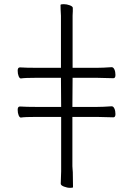

<svg xmlns="http://www.w3.org/2000/svg" viewBox="-20 -795 640 923"><path d="M328 4Q329 14 329 19.5Q329 25 330 33L331 105Q331 108 317 108Q303 108 287.5 102Q272 96 272 88L274 29V-233H157Q99 -233 81 -230H80Q74 -230 69.5 -241Q65 -252 65 -267.5Q65 -283 76 -283Q106 -281 158 -281H274L273 -421H157Q99 -421 81 -418H80Q74 -418 69.5 -429Q65 -440 65 -455.5Q65 -471 76 -471Q106 -469 158 -469H273V-719Q271 -751 271 -771Q271 -775 286 -775Q301 -775 315.5 -769.5Q330 -764 330 -757V-741Q329 -731 329 -720V-469H445Q474 -469 516 -472H517Q525 -472 530 -461Q535 -450 535 -434.5Q535 -419 525 -419L444 -421H329L328 -281H445Q474 -281 516 -284H517Q525 -284 530 -273Q535 -262 535 -246.5Q535 -231 525 -231L444 -233H328Z"/></svg>

Font: LXGW WenKai Lite Light
Style: Regular
Weight: 300
Designer: LXGW / Fontworks Inc.
Foundry: LXGW / Fontworks Inc.
Version: Version 1.511; March 25, 2025